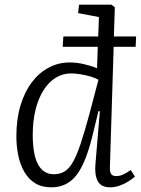

<svg xmlns="http://www.w3.org/2000/svg" viewBox="-20 -787 603 821"><path d="M199 14Q158 14 129.5 -4Q101 -22 83.5 -53Q66 -84 58 -123Q50 -162 50 -204Q50 -277 67.5 -335.5Q85 -394 116 -435Q147 -476 188.5 -498Q230 -520 278 -520Q309 -520 342 -512Q375 -504 395 -495L398 -587H248L251 -631H400L403 -714L314 -731L318 -767H456L471 -756L467 -631H562L560 -587H466L450 -74Q449 -51 455.5 -42.5Q462 -34 477 -34Q492 -34 507 -41Q522 -48 539 -60L557 -32Q546 -22 528.5 -11Q511 0 491 7Q471 14 451 14Q412 14 398 -12.5Q384 -39 388 -84L407 -311L401 -312L373 -197Q360 -146 344 -106Q328 -66 308 -39.5Q288 -13 261 0.5Q234 14 199 14ZM210 -42Q236 -42 255.5 -53.5Q275 -65 291.5 -93.5Q308 -122 325 -173Q342 -224 363 -302L401 -446Q387 -454 366.5 -460Q346 -466 324 -469.5Q302 -473 284 -473Q248 -473 218 -454.5Q188 -436 166 -401Q144 -366 132 -318Q120 -270 120 -210Q120 -125 143 -83.5Q166 -42 210 -42Z"/></svg>

Font: Literata 24pt Light
Style: Italic
Weight: 300
Italic angle: -2°
Designer: Latin by Veronika Burian and Jose Scaglione. Greek by Irene Vlachou. Cyrillic by Vera Evstafieva
Foundry: TypeTogether
Version: Version 3.103;gftools[0.9.29]